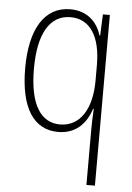

<svg xmlns="http://www.w3.org/2000/svg" viewBox="-54 -580 587 855"><g transform="rotate(5 239.0 -152.5)"><path d="M365 -14V234H403V-529H372L368 -434H365C347 -494 301 -539 226 -539C109 -539 48 -433 48 -261C48 -83 109 10 219 10C295 10 343 -37 365 -106H368C366 -74 365 -35 365 -14ZM224 -24C139 -24 87 -100 87 -261C87 -415 135 -504 230 -504C317 -504 365 -430 365 -301V-232C365 -106 314 -24 224 -24Z"/></g></svg>

Font: Noto Sans Georgian Condensed ExtraLight
Style: Regular
Weight: 200
Width: 3
Designer: Monotype Design Team, Akaki Razmadze
Foundry: Google LLC
Version: Version 2.005